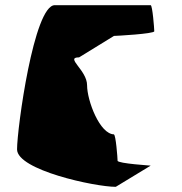

<svg xmlns="http://www.w3.org/2000/svg" viewBox="-20 -723 703 743"><path d="M46 -145C46 -65 347 0 428 0L563 -82C570 -82 435 -90 435 -101C435 -112 428 -202 421 -202L422 -203C366 -203 317 -334 317 -393C317 -452 230 -501 286 -501L421 -584C428 -584 577 -592 577 -602C577 -612 570 -703 563 -703H192C111 -703 46 -225 46 -145Z"/></svg>

Font: Ampere
Style: Regular
Weight: 400
Version: Version 1